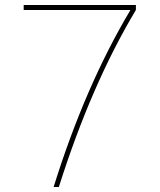

<svg xmlns="http://www.w3.org/2000/svg" viewBox="-20 -750 640 770"><path d="M502 -710H75V-730H525V-710Q346 -411 216 0H195Q321 -404 502 -708Z"/></svg>

Font: Mplus 1p Thin
Style: Regular
Weight: 250
Version: Version 1.061